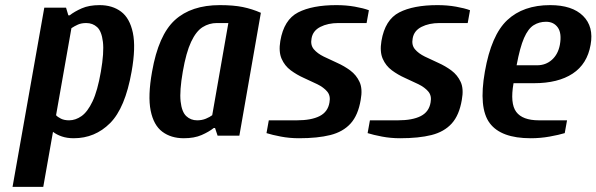

<svg xmlns="http://www.w3.org/2000/svg" viewBox="-20 -530 2330 750"><path d="M29 200 153 -500H238L247 -470H252Q271 -485 299.5 -497.5Q328 -510 369 -510Q419 -510 453 -484.5Q487 -459 499 -402Q511 -345 494 -250Q469 -108 410 -49Q351 10 268 10Q242 10 221.5 3Q201 -4 187 -15L149 200ZM250 -60Q275 -60 298.5 -76.5Q322 -93 341.5 -134Q361 -175 374 -250Q387 -325 382 -366.5Q377 -408 359.5 -424Q342 -440 317 -440Q298 -440 284.5 -434Q271 -428 259 -420L199 -80Q205 -73 218 -66.5Q231 -60 250 -60Z M698 10Q648 10 614 -15.5Q580 -41 568.5 -98Q557 -155 574 -250Q599 -393 663 -451.5Q727 -510 839 -510Q892 -510 928.5 -502.5Q965 -495 999 -480L915 0H830L820 -30H815Q796 -15 767.5 -2.5Q739 10 698 10ZM750 -60Q769 -60 784.5 -66.5Q800 -73 809 -80L872 -440H827Q797 -440 771.5 -424Q746 -408 726.5 -366.5Q707 -325 694 -250Q681 -175 685.5 -134Q690 -93 707.5 -76.5Q725 -60 750 -60Z M1148 10Q1111 10 1077 3.5Q1043 -3 1021 -10L1030 -60H1140Q1196 -60 1228.5 -76.5Q1261 -93 1267 -130Q1272 -156 1258 -172.5Q1244 -189 1219.5 -201Q1195 -213 1167 -225.5Q1139 -238 1115.5 -255.5Q1092 -273 1080 -300.5Q1068 -328 1075 -370Q1089 -453 1144.5 -481.5Q1200 -510 1294 -510Q1332 -510 1366 -504Q1400 -498 1421 -490L1412 -440H1302Q1261 -440 1231.5 -425Q1202 -410 1197 -380Q1192 -354 1206 -337.5Q1220 -321 1244.5 -309Q1269 -297 1297 -284.5Q1325 -272 1348.5 -254.5Q1372 -237 1384.5 -210Q1397 -183 1389 -140Q1379 -80 1349.5 -47.5Q1320 -15 1270.5 -2.5Q1221 10 1148 10Z M1543 10Q1506 10 1472 3.5Q1438 -3 1416 -10L1425 -60H1535Q1591 -60 1623.5 -76.5Q1656 -93 1662 -130Q1667 -156 1653 -172.5Q1639 -189 1614.5 -201Q1590 -213 1562 -225.5Q1534 -238 1510.5 -255.5Q1487 -273 1475 -300.5Q1463 -328 1470 -370Q1484 -453 1539.5 -481.5Q1595 -510 1689 -510Q1727 -510 1761 -504Q1795 -498 1816 -490L1807 -440H1697Q1656 -440 1626.5 -425Q1597 -410 1592 -380Q1587 -354 1601 -337.5Q1615 -321 1639.5 -309Q1664 -297 1692 -284.5Q1720 -272 1743.5 -254.5Q1767 -237 1779.5 -210Q1792 -183 1784 -140Q1774 -80 1744.5 -47.5Q1715 -15 1665.5 -2.5Q1616 10 1543 10Z M2053 10Q1937 10 1893 -49Q1849 -108 1874 -250Q1899 -393 1961.5 -451.5Q2024 -510 2129 -510Q2215 -510 2257.5 -468Q2300 -426 2287 -355Q2274 -280 2217 -242.5Q2160 -205 2066 -205H1986Q1972 -126 1996.5 -93Q2021 -60 2085 -60H2195L2186 -10Q2163 -3 2127 3.5Q2091 10 2053 10ZM1998 -275H2078Q2112 -275 2136 -296.5Q2160 -318 2167 -355Q2175 -400 2159 -422.5Q2143 -445 2113 -445Q2086 -445 2064.5 -431.5Q2043 -418 2027 -381.5Q2011 -345 1998 -275Z"/></svg>

Font: Cuprum
Style: Bold Italic
Weight: 700
Italic angle: -10°
Designer: Jovanny Lemonad
Foundry: Jovanny Lemonad
Version: Version 3.000